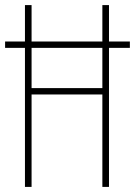

<svg xmlns="http://www.w3.org/2000/svg" viewBox="-20 -734 530 754"><path d="M78 0V-546H0V-571H78V-714H104V-571H382V-714H408V-571H490V-546H408V0H382V-363H104V0ZM104 -388H382V-546H104Z"/></svg>

Font: Noto Sans Hebrew ExtraCondensed Thin
Style: Regular
Weight: 100
Width: 2
Designer: Monotype Design Team
Foundry: Monotype Imaging Inc.
Version: Version 2.004; ttfautohint (v1.8.4.7-5d5b)